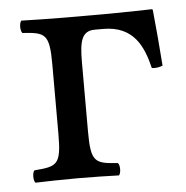

<svg xmlns="http://www.w3.org/2000/svg" viewBox="-40 -470 495 511"><g transform="rotate(-5 208.0 -214.5)"><path d="M186 -307C186 -364 193 -390 228 -390H250C332 -390 356 -333 370 -275C381.1 -273.5 390.5 -275.4 399 -279C395 -332 391.5 -375.5 386 -429L384 -431C384 -431 304 -429 272 -429H146C102.7 -429.4 68 -430 35 -431C29 -425 29 -404 35 -398C96 -394 107 -390 107 -307V-122C107 -39 96 -36 35 -31C29 -25 29 -4 35 2C68 1 103.3 0 147 0C190.3 0 226 1 258 2C264 -4 264 -25 258 -31C197 -35 186 -39 186 -122Z"/></g></svg>

Font: Libertinus Math
Style: Regular
Weight: 400
Designer: Philipp H. Poll
Foundry: Khaled Hosny
Version: Version 6.2